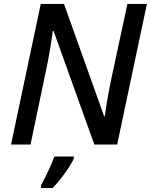

<svg xmlns="http://www.w3.org/2000/svg" viewBox="-20 -734 766 975"><path d="M36 0H135L213 -373C229 -444 244 -543 248 -577H252L459 0H575L726 -714H627L546 -337C532 -273 518 -189 512 -143H509L305 -714H187ZM188 208V221H247C291 176 339 107 355 71V61H256C241 104 207 173 188 208Z"/></svg>

Font: Noto Sans Medium
Style: Italic
Weight: 500
Italic angle: -12°
Designer: Monotype Design Team
Foundry: Monotype Imaging Inc.
Version: Version 2.013